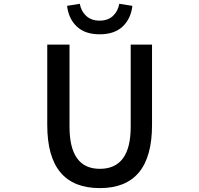

<svg xmlns="http://www.w3.org/2000/svg" viewBox="-20 -969 1040 1002"><path d="M501 12.7Q226.6 12.7 226.6 -316.4V-736.3H342.8V-307.6Q342.8 -87.9 501 -87.9Q662.1 -87.9 662.1 -307.6V-736.3H773.4V-316.4Q773.4 12.7 501 12.7ZM500 -790Q423.8 -790 380.9 -830.6Q337.9 -871.1 330.1 -938.5L396.5 -949.2Q403.3 -910.2 430.2 -885.7Q457 -861.3 500 -861.3Q543 -861.3 569.3 -885.7Q595.7 -910.2 602.5 -949.2L670.9 -938.5Q663.1 -871.1 620.1 -830.6Q577.1 -790 500 -790Z"/></svg>

Font: Gen Shin Gothic Monospace Medium
Style: Regular
Weight: 500
Designer: [Source Han Sans]
Ryoko NISHIZUKA  (kana & ideographs); Paul D. Hunt (Latin, Greek & Cyrillic); Wenlong ZHANG  (bopomofo
Version: Version 1.002.20150607